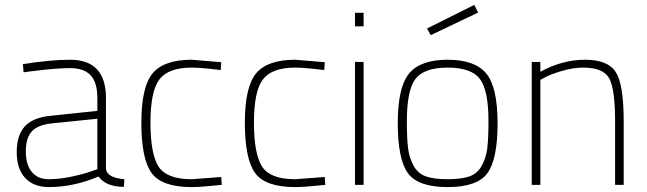

<svg xmlns="http://www.w3.org/2000/svg" viewBox="-20 -752 2631 781"><path d="M411 -353V-65Q415 -29 486 -23L484 8Q411 8 381 -34Q279 9 179 9Q117 9 82.5 -28Q48 -65 48 -133.5Q48 -202 81 -238Q114 -274 186 -281L376 -301V-353Q376 -417 348.5 -446Q321 -475 265 -475Q208 -475 107 -462L76 -458L73 -491Q185 -509 265 -509Q411 -509 411 -353ZM348 -54 376 -64V-269L190 -250Q133 -244 109 -217Q85 -190 85 -136Q85 -82 109.5 -52.5Q134 -23 178 -23Q222 -23 271 -33.5Q320 -44 348 -54Z M760 -477Q665 -477 628.5 -429Q592 -381 592 -253.5Q592 -126 625 -74.5Q658 -23 760 -23L880 -32L882 0Q798 9 760 9Q638 9 596.5 -48.5Q555 -106 555 -252.5Q555 -399 601 -454Q647 -509 760 -509L880 -499L878 -467Q798 -477 760 -477Z M1181 -477Q1086 -477 1049.5 -429Q1013 -381 1013 -253.5Q1013 -126 1046 -74.5Q1079 -23 1181 -23L1301 -32L1303 0Q1219 9 1181 9Q1059 9 1017.5 -48.5Q976 -106 976 -252.5Q976 -399 1022 -454Q1068 -509 1181 -509L1301 -499L1299 -467Q1219 -477 1181 -477Z M1424 0V-500H1459V0ZM1424 -645V-700H1459V-645Z M1644 -453Q1690 -509 1801 -509Q1912 -509 1958 -453Q2004 -397 2004 -251Q2004 -105 1963 -48Q1922 9 1801 9Q1680 9 1639 -48Q1598 -105 1598 -251Q1598 -397 1644 -453ZM1967 -259Q1967 -385 1932 -431Q1897 -477 1801 -477Q1705 -477 1670 -431Q1635 -385 1635 -259Q1635 -188 1640 -148.5Q1645 -109 1662.5 -77.5Q1680 -46 1712.5 -34.5Q1745 -23 1801 -23Q1857 -23 1889.5 -34.5Q1922 -46 1939.5 -77.5Q1957 -109 1962 -148.5Q1967 -188 1967 -259ZM1717 -636 1909 -732 1925 -701 1732 -609Z M2178 0H2143V-500H2178V-460Q2267 -509 2360 -509Q2453 -509 2485 -458.5Q2517 -408 2517 -260V0H2482V-258Q2482 -390 2458 -433.5Q2434 -477 2353 -477Q2313 -477 2269.5 -464.5Q2226 -452 2202 -440L2178 -427Z"/></svg>

Font: Titillium Web
Style: Thin
Weight: 200
Version: Version 1.001;PS 57.000;hotconv 1.0.70;makeotf.lib2.5.55311